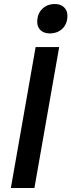

<svg xmlns="http://www.w3.org/2000/svg" viewBox="-20 -934 355 954"><path d="M157 -700H274L151 0H34ZM165 -825Q165 -865 189.5 -889.5Q214 -914 253 -914Q281 -914 298 -898Q315 -882 315 -856Q315 -816 290.5 -792Q266 -768 227 -768Q199 -768 182 -783.5Q165 -799 165 -825Z"/></svg>

Font: Bai Jamjuree SemiBold
Style: Italic
Weight: 600
Italic angle: -10°
Version: Version 1.000; ttfautohint (v1.6)